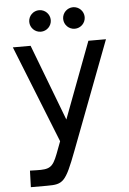

<svg xmlns="http://www.w3.org/2000/svg" viewBox="-63 -743 717 1066"><g transform="rotate(-5 295.5 -209.5)"><path d="M65 278H156C245 278 259 268 323 99L552 -504H454L294 -79L132 -504H33L249 38L223 107C195 180 177 189 104 187L68 186ZM136 -637C136 -604 163 -577 196 -577C229 -577 256 -604 256 -637C256 -670 229 -697 196 -697C163 -697 136 -670 136 -637ZM325 -637C325 -604 352 -577 385 -577C418 -577 445 -604 445 -637C445 -670 418 -697 385 -697C352 -697 325 -670 325 -637Z"/></g></svg>

Font: Hibana 45 SubMedium
Style: Regular
Weight: 500
Width: 6
Designer: pygmalion
Foundry: ybstudio
Version: Version 2021.007;FEAKit 1.0